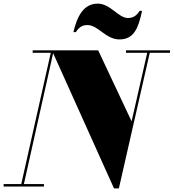

<svg xmlns="http://www.w3.org/2000/svg" viewBox="-60 -1027 956 1057"><path d="M421.5 -889C481 -889 521 -810 598 -810C677 -810 702 -872 722 -967H708.5C688.5 -935 667 -928 644 -928C591.5 -928 548 -1007 478 -1007C399 -1007 364 -935 344 -850H357.5C377.5 -882 398.5 -889 421.5 -889ZM-40 -13.5V0H182V-13.5H71.5L232.5 -734.5L567.5 10H594.5L764.5 -736.5H876V-750H633.5V-736.5H750.5L664.5 -359L480.5 -750H120V-736.5H219.5L57 -13.5Z"/></svg>

Font: Bodoni* 16pt Fatface
Style: Italic
Weight: 900
Italic angle: -13°
Version: Version 2.3